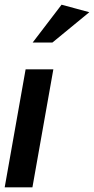

<svg xmlns="http://www.w3.org/2000/svg" viewBox="-27 -797 400 817"><path d="M200 -502H82L-7 0H111ZM112 -616H196L353 -745L235 -777Z"/></svg>

Font: Geom Medium
Style: Italic
Weight: 500
Italic angle: -10°
Version: Version 1.102